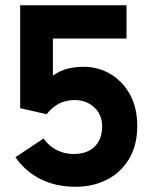

<svg xmlns="http://www.w3.org/2000/svg" viewBox="-20 -701 570 733"><path d="M158 -265 57 -288V-681H463V-554H135L182 -606V-320L128 -352Q157 -399 198 -422.5Q239 -446 300 -446Q355 -446 401.5 -418.5Q448 -391 476 -340.5Q504 -290 504 -221Q504 -146 472.5 -94Q441 -42 388 -15Q335 12 269 12Q191 12 132.5 -18.5Q74 -49 39 -101L146 -172Q168 -142 198 -127.5Q228 -113 260 -113Q313 -113 341.5 -141.5Q370 -170 370 -218Q370 -263 340 -291Q310 -319 264 -319Q234 -319 207.5 -306.5Q181 -294 158 -265Z"/></svg>

Font: Gabarito SemiBold
Style: Regular
Weight: 600
Designer: Leandro Assis / Alvaro Franca / Felipe Casaprima
Foundry: Naipe Foundry
Version: Version 1.000